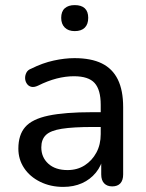

<svg xmlns="http://www.w3.org/2000/svg" viewBox="-20 -724 573 753"><path d="M228 9Q178 9 137.5 -11Q97 -31 74.5 -65Q52 -99 52 -141Q52 -195 79 -226Q106 -257 170 -270.5Q234 -284 342 -284H389V-226H344Q267 -226 222.5 -219Q178 -212 160 -194.5Q142 -177 142 -146Q142 -107 169.5 -82Q197 -57 245 -57Q283 -57 312 -75.5Q341 -94 358 -125.5Q375 -157 375 -198V-313Q375 -372 351 -398.5Q327 -425 270 -425Q237 -425 202 -416Q167 -407 129 -388Q114 -381 103 -383.5Q92 -386 85.5 -395.5Q79 -405 78.5 -416.5Q78 -428 83.5 -439Q89 -450 103 -455Q147 -477 190.5 -486.5Q234 -496 272 -496Q337 -496 379 -475.5Q421 -455 442 -412.5Q463 -370 463 -304V-40Q463 -17 452 -5Q441 7 420 7Q400 7 388.5 -5Q377 -17 377 -40V-111H386Q378 -74 356 -47Q334 -20 301.5 -5.5Q269 9 228 9ZM273 -602Q248 -602 234 -616Q220 -630 220 -654Q220 -679 234 -691.5Q248 -704 273 -704Q299 -704 312.5 -691.5Q326 -679 326 -654Q326 -629 312.5 -615.5Q299 -602 273 -602Z"/></svg>

Font: Nunito ExtraLight Medium
Style: Regular
Weight: 500
Version: Version 3.602